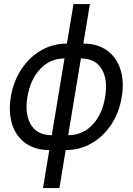

<svg xmlns="http://www.w3.org/2000/svg" viewBox="-20 -748 671 972"><path d="M229.5 11.7Q158.2 11.7 109.9 -22.7Q61.5 -57.1 41.7 -117.7Q22 -178.2 34.7 -256.8Q47.9 -335.9 87.9 -397Q127.9 -458 187.7 -492.7Q247.6 -527.3 318.8 -527.3L352.1 -727.5H435.1L401.9 -527.3Q473.6 -527.3 521.7 -492.7Q569.8 -458 589.6 -397Q609.4 -335.9 596.2 -256.8Q583.5 -178.2 543.5 -117.7Q503.4 -57.1 443.8 -22.7Q384.3 11.7 312.5 11.7L280.8 204.1H197.8L229.5 11.7ZM242.2 -63.5 306.6 -452.1H306.2Q233.4 -452.1 183.3 -398.7Q133.3 -345.2 118.7 -256.8Q104.5 -169.4 136.7 -116.5Q168.9 -63.5 242.2 -63.5ZM389.6 -452.1 325.2 -63.5Q398.4 -63.5 448.2 -116.5Q498 -169.4 512.2 -256.8Q526.9 -345.2 494.6 -398.7Q462.4 -452.1 389.6 -452.1Z"/></svg>

Font: Inter Display
Style: Italic
Weight: 400
Italic angle: -9.39999°
Designer: Rasmus Andersson
Foundry: rsms
Version: Version 4.000;git-a52131595